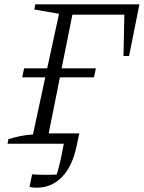

<svg xmlns="http://www.w3.org/2000/svg" viewBox="-20 -667 667 891"><path d="M150 204Q129 204 117 200L129 142Q188 146 243 143Q251 119 259 84Q267 49 276 0H15L19 -21Q44 -29 72 -35Q100 -41 133 -43L190 -308H83L92 -350H199L254 -603L139 -623L144 -647H627L579 -407H553L557 -599H316L266 -350H425L416 -308H258L206 -48H348L336 8Q317 103 268.5 153.5Q220 204 150 204Z"/></svg>

Font: Piazzolla SC Light
Style: Italic
Weight: 300
Italic angle: -11.3°
Designer: Juan Pablo del Peral
Foundry: Huerta Tipografica
Version: Version 1.330